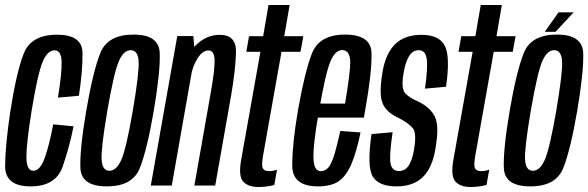

<svg xmlns="http://www.w3.org/2000/svg" viewBox="-21 -743 2356 769"><path d="M101.5 3.5Q203 3.5 230.5 -77Q258 -157.5 273.5 -237L192 -245Q177.5 -165.5 158.8 -112.2Q140 -59 112.5 -59Q85 -59 84.8 -113Q84.5 -167 105 -295.5Q129.5 -445.5 149 -493.5Q168.5 -541.5 197.5 -541.5Q224.5 -541.5 225.8 -495.5Q227 -449.5 211 -352L295 -359.5Q310 -457 309.5 -530.5Q309 -604 207.5 -604Q103 -604 73.5 -527.2Q44 -450.5 20 -294.5Q0 -159.5 -0.5 -78Q-1 3.5 101.5 3.5Z M407 3.5Q509.5 3.5 538.8 -69.5Q568 -142.5 595 -300Q621.5 -457 618.8 -530.8Q616 -604.5 513.5 -604.5Q410.5 -604.5 381 -531Q351.5 -457.5 324.5 -300Q298 -143.5 301 -70Q304 3.5 407 3.5ZM417 -59Q389 -59 386 -102.8Q383 -146.5 409 -300Q435.5 -453 454.8 -497.5Q474 -542 502.5 -542Q531.5 -542 534.2 -497.8Q537 -453.5 511 -300Q484.5 -147 465 -103Q445.5 -59 417 -59Z M583 0H667L759.5 -525L753.5 -598.5H689ZM757.5 0H841L905 -362.5Q922.5 -464.5 924.2 -534Q926 -603.5 859 -603.5Q802.5 -603.5 759.2 -557.5Q716 -511.5 704.5 -449L742.5 -433.5Q750 -477.5 770.2 -509.2Q790.5 -541 813.5 -541Q837 -541 838.5 -503.5Q840 -466 822.5 -368.5Z M1014.5 6Q1046 6 1077.5 -2L1088.5 -63.5Q1072.5 -57.5 1055.5 -57.5Q1038.5 -57.5 1032 -68.5Q1025.5 -79.5 1032.5 -119L1106.5 -535.5H1182.5L1194 -598H1117.5L1139 -723H1054.5L1033 -598H976.5L965.5 -535.5H1022L944.5 -100.5Q933.5 -36.5 953.5 -15.2Q973.5 6 1014.5 6Z M1252.5 3.5 1263.5 -57.5Q1235 -57.5 1234.5 -113Q1233 -167 1257 -301Q1282.5 -448.5 1302 -496Q1321.5 -542.5 1349.5 -542.5Q1379.5 -542.5 1382 -496.5Q1382 -452.5 1361 -328H1252.5L1243 -272H1436.5Q1439.5 -286.5 1441.5 -301Q1469 -454.5 1467 -530Q1465.5 -604.5 1360.5 -604.5Q1257.5 -604.5 1228 -528Q1199 -452.5 1172.5 -301.5Q1149.5 -167 1149.5 -81Q1149 3.5 1252.5 3.5ZM1263.5 -57.5 1252.5 3.5Q1304 3.5 1335 -16.5Q1365 -37 1386.5 -86Q1407 -135 1423 -212.5L1342 -218.5Q1331 -168 1319 -126Q1306 -85 1293.5 -71Q1279.5 -57.5 1263.5 -57.5Z M1567 3.5Q1634.5 3.5 1672.8 -34Q1711 -71.5 1723 -148Q1739 -238 1721 -275Q1703 -312 1656 -335.5Q1617 -351.5 1601 -370.8Q1585 -390 1595.5 -450.5Q1602 -492 1616.8 -517Q1631.5 -542 1656 -542Q1683.5 -542 1688.2 -506Q1693 -470 1681 -388L1765.5 -395.5Q1783 -517 1760.2 -560.2Q1737.5 -603.5 1667 -603.5Q1598 -603.5 1560 -564.5Q1522 -525.5 1510.5 -451Q1496 -363 1512.2 -327.2Q1528.5 -291.5 1575 -271Q1617.5 -249 1633 -228.8Q1648.5 -208.5 1637 -142.5Q1631 -105 1616.8 -81.5Q1602.5 -58 1576.5 -58Q1549 -58 1543.2 -88.5Q1537.5 -119 1551.5 -213.5L1467 -206Q1448 -74.5 1472.2 -35.5Q1496.5 3.5 1567 3.5Z M1864.5 6Q1896 6 1927.5 -2L1938.5 -63.5Q1922.5 -57.5 1905.5 -57.5Q1888.5 -57.5 1882 -68.5Q1875.5 -79.5 1882.5 -119L1956.5 -535.5H2032.5L2044 -598H1967.5L1989 -723H1904.5L1883 -598H1826.5L1815.5 -535.5H1872L1794.5 -100.5Q1783.5 -36.5 1803.5 -15.2Q1823.5 6 1864.5 6Z M2103 3.5Q2205.5 3.5 2234.8 -69.5Q2264 -142.5 2291 -300Q2317.5 -457 2314.8 -530.8Q2312 -604.5 2209.5 -604.5Q2106.5 -604.5 2077 -531Q2047.5 -457.5 2020.5 -300Q1994 -143.5 1997 -70Q2000 3.5 2103 3.5ZM2113 -59Q2085 -59 2082 -102.8Q2079 -146.5 2105 -300Q2131.5 -453 2150.8 -497.5Q2170 -542 2198.5 -542Q2227.5 -542 2230.2 -497.8Q2233 -453.5 2207 -300Q2180.5 -147 2161 -103Q2141.5 -59 2113 -59ZM2161 -615.5H2204L2276.5 -693.5H2216Z"/></svg>

Font: Anybody ExtraCondensed
Style: Italic
Weight: 400
Width: 2
Italic angle: -10°
Version: Version 1.113;gftools[0.9.25]